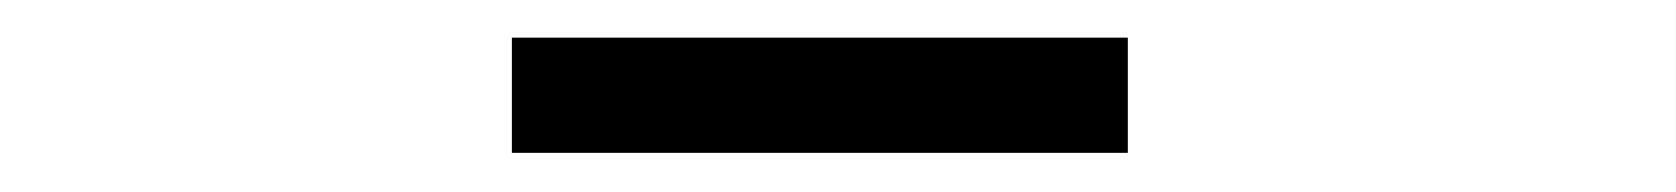

<svg xmlns="http://www.w3.org/2000/svg" viewBox="-20 -710 873 100"><path d="M246.6 -690.4H567.4V-630.4H246.6Z"/></svg>

Font: Cantata One
Style: Regular
Weight: 400
Designer: Joana Maria Correia da Silva
Foundry: Joana Maria Correia da Silva
Version: Version 1.002